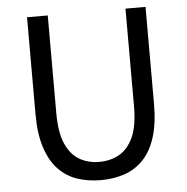

<svg xmlns="http://www.w3.org/2000/svg" viewBox="-53 -785 827 849"><g transform="rotate(-5 360.5 -360.0)"><path d="M361 13Q305 13 257 -3Q209 -19 173.5 -56Q138 -93 118 -154Q98 -215 98 -302V-733H190V-300Q190 -212 213 -161.5Q236 -111 274.5 -89.5Q313 -68 361 -68Q410 -68 449 -89.5Q488 -111 511.5 -161.5Q535 -212 535 -300V-733H624V-302Q624 -215 604.5 -154Q585 -93 549 -56Q513 -19 465 -3Q417 13 361 13Z"/></g></svg>

Font: Noto Sans KR
Style: Regular
Weight: 400
Designer: Ryoko NISHIZUKA  (kana, bopomofo & ideographs); Paul D. Hunt (Latin, Greek & Cyrillic); Sandoll Communications , Soo-you
Foundry: Adobe
Version: Version 2.004-H2;hotconv 1.0.118;makeotfexe 2.5.65603